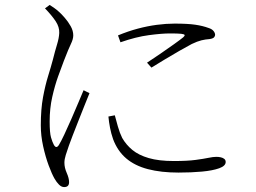

<svg xmlns="http://www.w3.org/2000/svg" viewBox="-20 -742 1040 781"><path d="M241 19Q230 19 220 9Q210 -1 202 -15Q191 -34 178 -69Q165 -104 155.5 -147Q146 -190 146 -232Q146 -298 155 -346.5Q164 -395 175.5 -432Q187 -469 195 -499Q204 -535 212 -561Q220 -587 221 -608Q222 -632 206.5 -655.5Q191 -679 163 -708L182 -722Q193 -715 202 -708.5Q211 -702 221 -693Q230 -685 243.5 -669.5Q257 -654 267.5 -635.5Q278 -617 278 -598Q278 -583 268.5 -563.5Q259 -544 240 -495Q230 -469 216.5 -431.5Q203 -394 192.5 -347.5Q182 -301 182 -248Q182 -202 187.5 -183Q193 -164 199 -153Q209 -135 220 -153Q228 -166 241.5 -194.5Q255 -223 270 -257.5Q285 -292 298.5 -324Q312 -356 320 -375L344 -363Q336 -344 324 -313.5Q312 -283 299 -250.5Q286 -218 275.5 -190.5Q265 -163 260 -149Q253 -129 247.5 -111.5Q242 -94 242 -80Q242 -60 251.5 -38.5Q261 -17 261 -1Q261 19 241 19ZM706 -40Q635 -40 581.5 -54Q528 -68 493 -98Q458 -128 440 -176Q432 -199 427.5 -222.5Q423 -246 421 -268L447 -273Q452 -254 459.5 -227.5Q467 -201 477 -181Q493 -153 518.5 -132Q544 -111 585 -99Q626 -87 687 -87Q742 -87 775.5 -91.5Q809 -96 828 -100Q847 -104 860 -104Q870 -104 878.5 -102Q887 -100 892.5 -95.5Q898 -91 898 -83Q898 -67 871.5 -57.5Q845 -48 801.5 -44Q758 -40 706 -40ZM578 -487Q601 -502 631 -522.5Q661 -543 687.5 -562Q714 -581 725 -590Q732 -596 731 -599.5Q730 -603 717 -604.5Q704 -606 672 -606Q638 -606 585.5 -599Q533 -592 470 -570L460 -598Q501 -615 540.5 -625.5Q580 -636 618 -641Q656 -646 690 -646Q743 -646 774 -641.5Q805 -637 829 -628Q842 -624 848.5 -616Q855 -608 855 -600Q855 -595 850.5 -590Q846 -585 832 -583Q816 -582 799.5 -578Q783 -574 760 -563Q739 -552 709.5 -535Q680 -518 650 -500Q620 -482 596 -467Z"/></svg>

Font: Noto Serif KR ExtraLight
Style: Regular
Weight: 200
Designer: Ryoko NISHIZUKA 西塚涼子 (kana & ideographs); Frank Grießhammer (Latin, Greek & Cyrillic); Wenlong ZHANG 张文龙 (bopomofo); San
Foundry: Adobe
Version: Version 2.002-H1;hotconv 1.1.0;makeotfexe 2.6.0